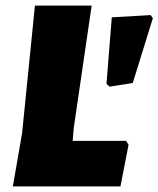

<svg xmlns="http://www.w3.org/2000/svg" viewBox="-20 -667 567 687"><path d="M431 -163 440 -149 411 0H26L59 -190L105 -647H308L244 -210L240 -163ZM519 -613 527 -602 455 -370 372 -357 361 -367 380 -605Z"/></svg>

Font: Alegreya Sans Black
Style: Italic
Weight: 900
Italic angle: -7°
Designer: Juan Pablo del Peral
Foundry: Huerta Tipografica
Version: Version 2.007